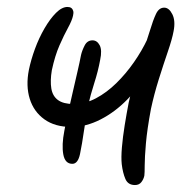

<svg xmlns="http://www.w3.org/2000/svg" viewBox="-20 -519 557 552"><path d="M185 -154Q138 -154 107.5 -176Q77 -198 65.5 -235Q54 -272 63 -318Q69 -347 80.5 -378.5Q92 -410 108 -437.5Q124 -465 141 -482Q158 -499 174 -499Q181 -499 185 -496Q189 -493 190.5 -487.5Q192 -482 190 -474Q187 -460 175.5 -439Q164 -418 151 -388.5Q138 -359 129 -317Q124 -287 127.5 -265Q131 -243 146.5 -231.5Q162 -220 191 -220Q225 -220 256 -236.5Q287 -253 314.5 -280Q342 -307 365 -340Q388 -373 404 -407L401 -312Q381 -269 346 -233Q311 -197 269 -175.5Q227 -154 185 -154ZM188 -48Q167 -48 162 -75Q157 -102 165 -143Q169 -165 175.5 -194Q182 -223 189 -253.5Q196 -284 202.5 -312Q209 -340 213 -361Q216 -374 223.5 -388.5Q231 -403 246 -403Q259 -403 266.5 -389Q274 -375 268 -347Q262 -314 251 -280Q240 -246 234 -217Q227 -182 221.5 -143.5Q216 -105 210 -76Q204 -48 188 -48ZM368 13Q348 13 340.5 -4.5Q333 -22 330 -47Q328 -66 330.5 -95.5Q333 -125 338.5 -159Q344 -193 350 -224Q355 -247 363 -275.5Q371 -304 380 -333.5Q389 -363 397.5 -389Q406 -415 411 -431Q420 -461 428.5 -479Q437 -497 452 -497Q466 -497 475.5 -478Q485 -459 479 -429Q475 -407 462.5 -370.5Q450 -334 436.5 -291Q423 -248 414 -206Q403 -147 399.5 -106.5Q396 -66 396 -43.5Q396 -21 395 -14Q393 -4 386.5 4.5Q380 13 368 13Z"/></svg>

Font: Shantell Sans Light
Style: Italic
Weight: 300
Italic angle: -11°
Designer: Stephen Nixon, Anya Danilova, Shantell Martin
Foundry: Arrow Type
Version: Version 1.008;[ac192a2d6]